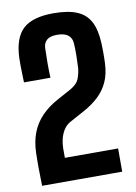

<svg xmlns="http://www.w3.org/2000/svg" viewBox="-90 -867 654 925"><g transform="rotate(-10 237.0 -404.5)"><path d="M39.7 0Q39.2 -18.6 39 -33Q38.7 -47.4 38.5 -60.1Q38.2 -72.9 38 -86.7Q37.9 -100.6 38 -118.5Q38.2 -136.4 38.7 -160.7Q40.2 -216.4 57.2 -259.9Q74.2 -303.4 106.7 -337.2Q139.3 -371 187 -396.8L252.8 -432.7Q288.1 -452.2 297.8 -479.1Q307.5 -506 309.1 -529.8Q310.7 -557.5 311.2 -589.2Q311.6 -620.9 309.8 -649.3Q308.2 -675.7 290.3 -689.8Q272.4 -703.9 236.7 -703.9Q201.7 -703.9 186.1 -689.7Q170.5 -675.6 169.5 -652.6Q168.1 -613.8 168 -579.7Q167.8 -545.6 169.6 -505.8H40.2Q39.3 -528.8 38.8 -549.8Q38.2 -570.9 38 -589.9Q37.8 -609 38.3 -626.7Q42.5 -724.7 89.1 -767Q135.7 -809.2 237 -809.2Q308.5 -809.2 352.3 -790.8Q396 -772.3 416.8 -732.2Q437.7 -692 440.4 -626.5Q440.9 -614.5 441.1 -601.8Q441.4 -589.1 441.4 -576.6Q441.4 -564.2 441.1 -552.3Q440.9 -540.4 440.4 -529.6Q438.3 -476.7 420.6 -438.1Q403 -399.5 372.7 -371.2Q342.4 -342.9 302.1 -320.6L227.6 -280Q206.5 -268.2 194.1 -247.8Q181.7 -227.4 176.3 -204.2Q171 -181.1 171 -160.7V-113.7H431.5V0Z"/></g></svg>

Font: Big Shoulders Text SC Thin
Style: Regular
Weight: 100
Designer: Patric King
Foundry: XO Type Co
Version: Version 2.002